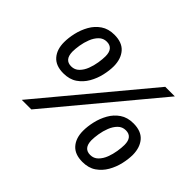

<svg xmlns="http://www.w3.org/2000/svg" viewBox="-148 -984 1249 1249"><g transform="rotate(45 477.0 -359.5)"><path d="M222 -313Q152 -313 117 -353Q82 -393 82 -460Q82 -500 92.5 -546Q103 -592 126 -633Q149 -674 187 -700Q225 -726 280 -726Q351 -726 386 -686Q421 -646 422 -579Q422 -539 411.5 -493Q401 -447 377.5 -406Q354 -365 316 -339Q278 -313 222 -313ZM226 -381Q258 -381 280 -403Q302 -425 314.5 -457.5Q327 -490 332.5 -525Q338 -560 338 -585Q338 -622 322.5 -640.5Q307 -659 277 -659Q245 -659 223 -637Q201 -615 188 -582Q175 -549 169.5 -514.5Q164 -480 164 -454Q165 -417 180.5 -399Q196 -381 226 -381ZM153 0 753 -720H841L241 0ZM717 7Q647 7 612 -33Q577 -73 577 -140Q577 -180 587.5 -226Q598 -272 621 -313Q644 -354 682 -380Q720 -406 775 -406Q846 -406 881 -366Q916 -326 917 -259Q917 -219 906.5 -173Q896 -127 872.5 -86Q849 -45 811 -19Q773 7 717 7ZM721 -61Q753 -61 775 -83Q797 -105 809.5 -137.5Q822 -170 827.5 -205Q833 -240 833 -265Q833 -302 817.5 -320.5Q802 -339 772 -339Q740 -339 718 -317Q696 -295 683 -262Q670 -229 664.5 -194.5Q659 -160 659 -134Q660 -97 675.5 -79Q691 -61 721 -61Z"/></g></svg>

Font: Kufam
Style: Italic
Weight: 400
Italic angle: -11°
Designer: Artur Schmal
Foundry: Original Type
Version: Version 1.301; ttfautohint (v1.8.3)